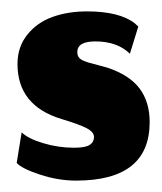

<svg xmlns="http://www.w3.org/2000/svg" viewBox="-20 -310 285 337"><path d="M113.7 7Q242.7 7 242.7 -95.7Q242.7 -131 225 -154.7Q207.3 -178.3 168.3 -191.3Q161.3 -193.3 151.7 -195.8Q142 -198.3 136.7 -199.8Q131.3 -201.3 125.8 -203.8Q120.3 -206.3 118 -209.8Q115.7 -213.3 115.7 -218.7Q115.7 -237.3 147.3 -237.3Q186 -237.3 208 -215.7L222.7 -263.3Q222.7 -263.3 216.7 -269Q189.7 -290 132.7 -290Q99.3 -290 72.3 -280.3Q45.3 -270.7 28 -249.2Q10.7 -227.7 10.7 -197.7Q10.7 -124.3 88.3 -101Q118.3 -92 131.7 -85.2Q145 -78.3 145 -69.7Q145 -60.7 137.5 -55.7Q130 -50.7 110 -50.7Q82.3 -50.7 55.8 -58.7Q29.3 -66.7 18 -77.7L9.3 -24Q18.3 -14 50.3 -3.5Q82.3 7 113.7 7Z"/></svg>

Font: Jomhuria
Style: Regular
Weight: 400
Designer: Arabic design by Kourosh Beigpour, Latin design by Eben Sorkin, engineering by Lasse Fister and Khaled Hosney
Version: Version 1.0000